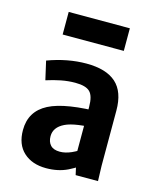

<svg xmlns="http://www.w3.org/2000/svg" viewBox="-98 -695 635 770"><g transform="rotate(15 219.0 -310.5)"><path d="M191.4 -357.4Q162.1 -357.4 132.3 -351.6Q102.5 -345.7 72.3 -335.9L54.7 -413.1Q136.7 -443.4 214.8 -443.4Q296.9 -443.4 337.9 -406.7Q378.9 -370.1 378.9 -292V-62.5L380.9 0H288.1L269.5 -83V-278.3Q269.5 -323.2 252.4 -340.3Q235.4 -357.4 191.4 -357.4ZM150.4 -125Q150.4 -101.6 163.1 -87.9Q175.8 -74.2 202.1 -74.2Q224.6 -74.2 250 -85.4Q275.4 -96.7 314.5 -124L318.4 -127L344.7 -73.2Q343.8 -72.3 341.8 -71.3Q293.9 -34.2 254.9 -15.1Q215.8 3.9 166 3.9Q107.4 3.9 72.3 -28.3Q37.1 -60.5 37.1 -120.1Q37.1 -198.2 106 -233.9Q174.8 -269.5 331.1 -269.5V-202.1Q232.4 -202.1 191.4 -182.1Q150.4 -162.1 150.4 -125ZM91.8 -625H345.7V-531.2H91.8Z"/></g></svg>

Font: Sudo Var
Style: Regular
Weight: 400
Monospace: yes
Designer: Jens Kutilek
Foundry: Jens Kutilek
Version: Version 0.065;FEAKit 1.0